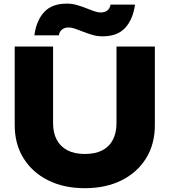

<svg xmlns="http://www.w3.org/2000/svg" viewBox="-20 -1002 918 1039"><path d="M267.2 -335.2Q267.2 -283.8 286.7 -246.5Q306.2 -209.2 344.4 -189Q382.6 -168.8 438.8 -168.8Q496 -168.8 534 -188.7Q572 -208.6 591.2 -246.2Q610.4 -283.8 610.4 -335.2V-750H818V-324.8Q818 -222.2 770.6 -145.6Q723.2 -69 638.1 -26.3Q553 16.4 438.8 16.4Q325.6 16.4 240.3 -26.3Q155 -69 107.3 -145.6Q59.6 -222.2 59.6 -324.8V-750H267.2ZM166 -810.8Q176.6 -890.2 218.5 -936.3Q260.4 -982.4 341.8 -982.4Q369.4 -982.4 395.1 -975.1Q420.8 -967.8 444.1 -958.5Q467.4 -949.2 488 -941.9Q508.6 -934.6 526 -934.6Q547.2 -934.6 560.9 -945.4Q574.6 -956.2 578.2 -977H710.6Q700 -898.2 657.9 -851.8Q615.8 -805.4 534.8 -805.4Q507.2 -805.4 481.5 -812.7Q455.8 -820 432.7 -829.3Q409.6 -838.6 388.8 -845.9Q368 -853.2 350.6 -853.2Q329.8 -853.2 315.9 -842.4Q302 -831.6 298.4 -810.8Z"/></svg>

Font: Unbounded
Style: Regular
Weight: 400
Designer: Luke Prowse, Jean-Baptiste Morizot, Fátima Lázaro, Florian Runge
Foundry: NaN
Version: Version 1.701;gftools[0.9.28.dev5+ged2979d]